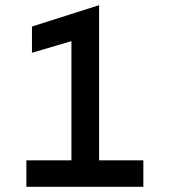

<svg xmlns="http://www.w3.org/2000/svg" viewBox="-20 -722 656 742"><path d="M256 0V-563L103.5 -518V-619.5L363 -702V0ZM82 0V-102.5H534V0Z"/></svg>

Font: Overpass Mono SemiBold
Style: Regular
Weight: 600
Monospace: yes
Designer: Delve Withrington, Dave Bailey
Foundry: Delve Fonts LLC
Version: Version 4.000